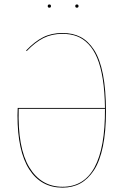

<svg xmlns="http://www.w3.org/2000/svg" viewBox="-20 -839 568 868"><path d="M210.4 -811.5Q210.4 -804.2 203.1 -804.2Q195.8 -804.2 195.8 -811.5Q195.8 -818.8 203.1 -818.8Q210.4 -818.8 210.4 -811.5ZM335 -811.5Q335 -804.2 327.6 -804.2Q320.3 -804.2 320.3 -811.5Q320.3 -818.8 327.6 -818.8Q335 -818.8 335 -811.5ZM262.2 -689.9Q309.1 -689.9 344 -671.9Q378.9 -653.8 405.3 -613.3Q431.6 -572.8 445.3 -503.2Q459 -433.6 459 -335.4Q459 -244.1 445.1 -177Q431.2 -109.9 404.8 -69.6Q378.4 -29.3 343.3 -10Q308.1 9.3 262.7 9.3Q165.5 9.3 112.3 -73.2Q59.1 -155.8 59.1 -316.9Q59.1 -337.9 60.1 -351.1H454.6Q453.6 -424.8 444.6 -481.4Q435.5 -538.1 419.4 -576.7Q403.3 -615.2 379.6 -639.9Q356 -664.6 327.1 -675.3Q298.3 -686 262.2 -686Q214.4 -686 176.5 -667Q138.7 -647.9 100.6 -607.9L98.1 -610.8Q136.7 -651.4 175 -670.7Q213.4 -689.9 262.2 -689.9ZM262.7 5.4Q456.5 5.4 454.6 -347.2H64.5Q59.1 -170.9 112.3 -82.8Q165.5 5.4 262.7 5.4Z"/></svg>

Font: Fira Sans Compressed Four
Style: Regular
Weight: 100
Width: 1
Designer: Carrois Corporate & Edenspiekermann AG
Foundry: Carrois Corporate GbR & Edenspiekermann AG
Version: Version 4.203;PS 004.203;hotconv 1.0.88;makeotf.lib2.5.64775